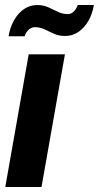

<svg xmlns="http://www.w3.org/2000/svg" viewBox="-20 -743 393 763"><path d="M1 0 94 -527H238L145 0ZM14 -599Q20 -635 36 -663Q52 -691 75.5 -707Q99 -723 128 -723Q152 -723 172 -714Q192 -705 210.5 -696Q229 -687 249 -687Q263 -687 273 -697Q283 -707 289 -723H353Q347 -687 331 -659.5Q315 -632 291.5 -616Q268 -600 239 -600Q215 -600 195.5 -608.5Q176 -617 157.5 -626Q139 -635 119 -635Q105 -635 94 -625Q83 -615 78 -599Z"/></svg>

Font: Archivo Condensed ExtraBold
Style: Italic
Weight: 800
Width: 3
Italic angle: -10°
Designer: Hector Gatti
Foundry: Omnibus-Type
Version: Version 2.001